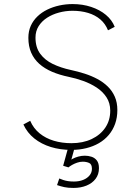

<svg xmlns="http://www.w3.org/2000/svg" viewBox="-20 -726 690 944"><path d="M331 11Q276.5 11 230 -3.2Q183.5 -17.5 148.8 -45.2Q114 -73 95 -114L128.5 -132Q144.5 -95 174.5 -70.5Q204.5 -46 244.5 -34Q284.5 -22 331 -22Q387.5 -22 430.5 -42.2Q473.5 -62.5 497.8 -98.5Q522 -134.5 522 -182Q522 -219.5 503.5 -247.8Q485 -276 454.8 -295.8Q424.5 -315.5 388.8 -328.2Q353 -341 318.5 -348Q272.5 -357.5 235.8 -373.2Q199 -389 173 -412.2Q147 -435.5 133.2 -467.2Q119.5 -499 119.5 -540Q119.5 -572.5 131.2 -598.8Q143 -625 163.8 -645Q184.5 -665 212 -678.5Q239.5 -692 271.5 -699Q303.5 -706 337 -706Q386 -706 428.2 -692Q470.5 -678 500.8 -652.8Q531 -627.5 544 -594L511 -577Q498 -609.5 473 -630.8Q448 -652 413.2 -662.5Q378.5 -673 336.5 -673Q302.5 -673 270 -664.2Q237.5 -655.5 211.5 -638.8Q185.5 -622 170 -597.5Q154.5 -573 154.5 -541Q154.5 -493 177.8 -461.5Q201 -430 240.2 -411.2Q279.5 -392.5 328 -382Q363 -374.5 396.5 -363.8Q430 -353 459 -337.5Q488 -322 510 -300.5Q532 -279 544.5 -250.5Q557 -222 557 -185Q557 -148 546 -117.2Q535 -86.5 514.8 -62.5Q494.5 -38.5 466.5 -22.2Q438.5 -6 404.2 2.5Q370 11 331 11ZM341.5 198Q327.5 198 316.5 197Q305.5 196 296 194Q286.5 192 278 189.5Q269.5 187 260.5 184L271.5 151.5Q281 155.5 291.2 159Q301.5 162.5 314.2 164.5Q327 166.5 343.5 166.5Q369 166.5 389 158.5Q409 150.5 420.5 136.2Q432 122 432 104Q432 81 418 75Q404 69 387 69Q373 69 359.2 73.8Q345.5 78.5 334.2 85Q323 91.5 316.5 97L290.5 89L315 0H347L325.5 78L318 69Q324 62 336.2 55.2Q348.5 48.5 364.5 44Q380.5 39.5 397 39.5Q413.5 39.5 429.5 44.5Q445.5 49.5 456 62.8Q466.5 76 466.5 101Q466.5 131.5 450 153.2Q433.5 175 405.2 186.5Q377 198 341.5 198Z"/></svg>

Font: Trispace Thin
Style: Regular
Weight: 100
Designer: Tyler Finck
Foundry: Etcetera Type Company
Version: Version 1.210